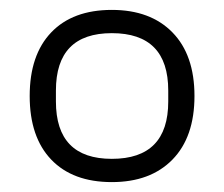

<svg xmlns="http://www.w3.org/2000/svg" viewBox="-20 -719 453 388"><path d="M206 -351Q127 -351 83.5 -396.5Q40 -442 40 -525Q40 -608 83.5 -653.5Q127 -699 206 -699Q284 -699 328.5 -653.5Q373 -608 373 -525Q373 -442 328.5 -396.5Q284 -351 206 -351ZM206 -398Q320 -398 320 -514V-536Q320 -652 206 -652Q93 -652 93 -536V-514Q93 -398 206 -398Z"/></svg>

Font: Mozilla Text ExtraLight
Style: Regular
Weight: 200
Designer: Studio DRAMA
Foundry: Studio DRAMA
Version: Version 1.000